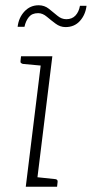

<svg xmlns="http://www.w3.org/2000/svg" viewBox="-20 -710 349 730"><path d="M78 0 139 -496H179L118 0ZM105 0 114 -37 190 -29Q194 -29 197 -26Q200 -23 199 -18L197 0ZM152 -496 143 -460 67 -467Q63 -468 60 -470.5Q57 -473 58 -478L60 -496ZM232 -637Q254 -637 267 -651Q280 -665 284 -688H309Q305 -654 284 -630.5Q263 -607 229 -607Q209 -607 191.5 -620Q174 -633 158 -646.5Q142 -660 125 -660Q102 -660 90 -645.5Q78 -631 73 -608H47Q51 -643 73 -666.5Q95 -690 127 -690Q149 -690 166 -676.5Q183 -663 198.5 -650Q214 -637 232 -637Z"/></svg>

Font: Aleo ExtraLight
Style: Italic
Weight: 250
Italic angle: -7°
Designer: Alessio Laiso
Foundry: Alessio Laiso
Version: Version 2.001;gftools[0.9.29]